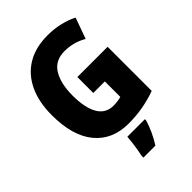

<svg xmlns="http://www.w3.org/2000/svg" viewBox="-269 -839 1176 1176"><g transform="rotate(-45 319.0 -251.5)"><path d="M320 -414H582V-32Q528 -12 467 -1Q406 10 341 10Q201 10 122.5 -85Q44 -180 44 -359Q44 -472 82.5 -554Q121 -636 194 -680Q267 -724 372 -724Q430 -724 481 -711.5Q532 -699 570 -679L521 -543Q455 -582 376 -582Q295 -582 257 -520.5Q219 -459 219 -354Q219 -248 252.5 -190.5Q286 -133 353 -133Q388 -133 420 -142V-276H320ZM430 72Q418 111 401 148Q384 185 361 221H257V207Q261 189 265.5 162Q270 135 273.5 108Q277 81 278 61H430Z"/></g></svg>

Font: Noto Sans Bengali Condensed ExtraBold
Style: Regular
Weight: 800
Width: 3
Designer: Joana Ranito - Universal Thirst; Jelle Bosma - Monotype Design Team
Foundry: Universal Thirst ehf.
Version: Version 3.000; ttfautohint (v1.8.4.7-5d5b)